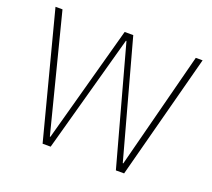

<svg xmlns="http://www.w3.org/2000/svg" viewBox="-119 -853 1114 1007"><g transform="rotate(20 438.5 -349.0)"><path d="M210 0 28 -698H67L233 -48H236L414 -698H462L640 -48H643L811 -698H849L665 0H619L439 -657H436L255 0Z"/></g></svg>

Font: Plexus Sans ExtraLight
Style: Regular
Weight: 250
Version: Version 2.001;PS 002.001;hotconv 1.0.70;makeotf.lib2.5.58329